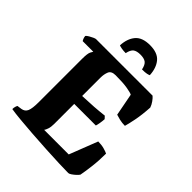

<svg xmlns="http://www.w3.org/2000/svg" viewBox="-252 -1047 1182 1182"><g transform="rotate(45 339.0 -456.5)"><path d="M554 0Q525 0 472.5 -2Q420 -4 356.5 -7.5Q293 -11 229.5 -15.5Q166 -20 113.5 -25Q61 -30 32 -35Q32 -47 35 -57Q38 -67 41 -71L70 -75Q97 -79 107 -102Q117 -125 117 -180V-557Q117 -605 125.5 -620.5Q134 -636 135 -637H43Q40 -640 36 -649.5Q32 -659 31 -671Q37 -678 49.5 -685.5Q62 -693 74.5 -698.5Q87 -704 92 -704H584Q595 -695 607.5 -677.5Q620 -660 626 -642Q622 -575 612 -525Q602 -475 595 -452Q570 -452 547 -457.5Q524 -463 513 -467L485 -613Q475 -619 437.5 -625.5Q400 -632 335 -632Q298 -632 288.5 -608.5Q279 -585 279 -556V-396Q337 -398 378.5 -401Q420 -404 463 -409L478 -393Q477 -374 473.5 -354.5Q470 -335 467 -327H279V-152Q279 -126 273 -108Q267 -90 261 -83H475L547 -268Q576 -268 599.5 -261.5Q623 -255 634 -249Q634 -188 627 -132Q620 -76 614 -46Q609 -38 597 -27Q585 -16 573 -8Q561 0 554 0ZM353 -913Q420 -913 450 -877Q480 -841 483 -781Q478 -778 464.5 -775Q451 -772 424 -772Q417 -806 401 -818Q385 -830 353 -830Q321 -830 305 -818Q289 -806 282 -772Q262 -772 245.5 -775Q229 -778 223 -781Q226 -841 256 -877Q286 -913 353 -913Z"/></g></svg>

Font: Texturina 72pt Black
Style: Regular
Weight: 900
Designer: Guillermo Torres Carreño
Foundry: Omnibus-Type
Version: Version 1.002; ttfautohint (v1.8.3)